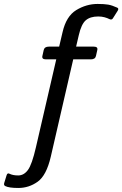

<svg xmlns="http://www.w3.org/2000/svg" viewBox="-144 -749 619 973"><path d="M-117.7 193.8Q-126 189.5 -122.6 178.2L-110.4 138.7Q-106.4 126 -96.2 131.3Q-79.1 140.1 -51.8 140.1Q-22.9 140.1 -2.4 112.3Q18.1 84.5 38.1 -2.9L141.1 -448.2H88.9Q66.9 -448.2 70.8 -465.3L77.6 -495.6Q81.5 -512.7 103.5 -512.7H155.8L172.9 -585.4Q191.4 -667 242.7 -698Q293.9 -729 350.6 -729Q384.3 -729 404.1 -725.6Q423.8 -722.2 449.7 -710.4Q459.5 -706.1 452.6 -694.8L428.2 -656.2Q422.4 -646.5 410.2 -652.3Q400.9 -657.2 386.2 -661.4Q371.6 -665.5 353.5 -665.5Q313 -665.5 290.5 -646Q268.1 -626.5 255.4 -571.3L241.7 -512.7H331.1Q353 -512.7 349.1 -495.6L342.3 -465.3Q338.4 -448.2 316.4 -448.2H227.1L113.3 45.4Q91.3 140.1 46.9 171.9Q2.4 203.6 -50.8 203.6Q-99.1 203.6 -117.7 193.8Z"/></svg>

Font: Istok
Style: Italic
Weight: 500
Italic angle: -13°
Designer: Andrey V. Panov
Foundry: Andrey V. Panov
Version: Version 1.0.3